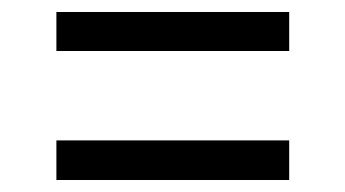

<svg xmlns="http://www.w3.org/2000/svg" viewBox="-20 -515 575 320"><path d="M74 -281H462V-215H74ZM74 -495H462V-430H74Z"/></svg>

Font: Encode Sans Wide
Style: Regular
Weight: 400
Designer: Pablo Impallari, Andres Torresi
Foundry: Pablo Impallari, Andres Torresi
Version: Version 1.000; ttfautohint (v1.00) -l 8 -r 50 -G 200 -x 14 -